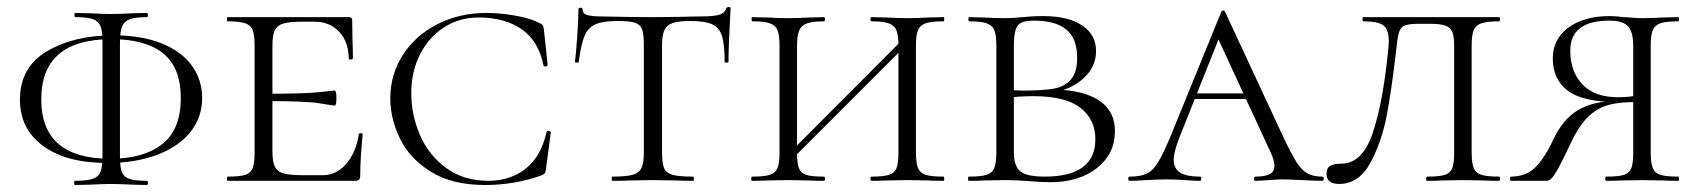

<svg xmlns="http://www.w3.org/2000/svg" viewBox="-20 -517 4855 549"><path d="M37 -232Q37 -325 114.5 -370.5Q192 -416 304 -416Q385 -416 442 -393Q499 -370 528.5 -329.5Q558 -289 558 -237Q558 -181 524 -139Q490 -97 428.5 -74Q367 -51 287 -51Q170 -51 103.5 -99.5Q37 -148 37 -232ZM497 -237Q497 -323 447 -364Q397 -405 299 -405Q98 -405 98 -233Q98 -63 295 -63Q390 -63 443.5 -104.5Q497 -146 497 -237ZM195 -468Q193 -468 193 -474Q193 -480 195 -480L239 -479Q275 -477 297 -477Q322 -477 358 -479L400 -480Q403 -480 403 -474Q403 -468 400 -468Q367 -468 351 -462Q335 -456 329 -441Q323 -426 323 -396V-69Q323 -39 328.5 -25Q334 -11 350 -5.5Q366 0 400 0Q403 0 403 6Q403 12 400 12L358 11Q320 9 297 9Q276 9 238 11L194 12Q192 12 192 6Q192 0 194 0Q229 0 245 -5.5Q261 -11 267 -25Q273 -39 273 -69V-399Q273 -429 267 -443Q261 -457 245 -462.5Q229 -468 195 -468Z M631 -12Q665 -12 681 -17Q697 -22 702.5 -36.5Q708 -51 708 -81V-387Q708 -417 702.5 -431Q697 -445 681 -450.5Q665 -456 631 -456Q629 -456 629 -462Q629 -468 631 -468H977Q987 -468 987 -460L988 -398Q989 -379 989 -350Q989 -347 983 -347Q977 -347 977 -350Q977 -397 950 -426Q923 -455 879 -455H845Q807 -455 789.5 -449.5Q772 -444 765.5 -430Q759 -416 759 -386V-85Q759 -56 765.5 -41.5Q772 -27 790 -21.5Q808 -16 845 -16H903Q942 -16 970 -48.5Q998 -81 1006 -133Q1006 -136 1011.5 -136Q1017 -136 1017 -133Q1010 -61 1010 -15Q1010 -7 1007 -3.5Q1004 0 995 0H631Q629 0 629 -6Q629 -12 631 -12ZM739 -228V-249Q854 -249 893 -253.5Q932 -258 937 -258Q942 -258 942 -237Q942 -215 937 -215Q933 -215 894.5 -221.5Q856 -228 739 -228Z M1523 -451Q1530 -448 1532 -445Q1534 -442 1535 -434L1546 -331Q1546 -328 1540.5 -327Q1535 -326 1534 -330Q1520 -400 1471.5 -433.5Q1423 -467 1348 -467Q1294 -467 1250 -439Q1206 -411 1181 -361.5Q1156 -312 1156 -251Q1156 -188 1181 -130.5Q1206 -73 1256 -36.5Q1306 0 1376 0Q1439 0 1483 -34.5Q1527 -69 1543 -140Q1543 -143 1548 -143Q1550 -143 1552.5 -141.5Q1555 -140 1555 -139L1541 -33Q1540 -25 1538 -22Q1536 -19 1527 -15Q1450 12 1367 12Q1273 12 1212 -26Q1151 -64 1123.5 -121Q1096 -178 1096 -236Q1096 -304 1132 -360Q1168 -416 1231 -448Q1294 -480 1371 -480Q1409 -480 1452.5 -472.5Q1496 -465 1523 -451Z M1635 -340Q1635 -338 1629.5 -338Q1624 -338 1624 -340Q1627 -362 1630.5 -412.5Q1634 -463 1634 -490Q1634 -495 1640 -495Q1646 -495 1646 -490Q1646 -477 1661 -473.5Q1676 -470 1698 -470Q1786 -468 1849 -468L1936 -469Q1954 -470 1983 -470Q2019 -470 2035.5 -474.5Q2052 -479 2057 -494Q2059 -497 2064 -497Q2069 -497 2069 -494Q2063 -386 2063 -340Q2063 -338 2057.5 -338Q2052 -338 2052 -340Q2052 -390 2044.5 -414Q2037 -438 2016.5 -447.5Q1996 -457 1953 -457Q1920 -457 1903 -451Q1886 -445 1879.5 -430.5Q1873 -416 1873 -387V-81Q1873 -50 1879 -36Q1885 -22 1903.5 -17Q1922 -12 1962 -12Q1964 -12 1964 -6Q1964 0 1962 0Q1931 0 1914 -1L1846 -2L1781 -1Q1763 0 1731 0Q1729 0 1729 -6Q1729 -12 1731 -12Q1770 -12 1788.5 -17Q1807 -22 1814 -36.5Q1821 -51 1821 -81V-389Q1821 -419 1816 -433Q1811 -447 1795.5 -452Q1780 -457 1746 -457Q1704 -457 1682.5 -447.5Q1661 -438 1651 -413.5Q1641 -389 1635 -340Z M2472 -456Q2469 -456 2469 -462Q2469 -468 2472 -468L2514 -467Q2552 -465 2575 -465Q2596 -465 2634 -467L2678 -468Q2680 -468 2680 -462Q2680 -456 2678 -456Q2643 -456 2627 -450.5Q2611 -445 2605 -431Q2599 -417 2599 -387V-81Q2599 -51 2605 -36.5Q2611 -22 2627 -17Q2643 -12 2678 -12Q2680 -12 2680 -6Q2680 0 2678 0Q2650 0 2634 -1L2575 -2L2514 -1Q2499 0 2472 0Q2469 0 2469 -6Q2469 -12 2472 -12Q2506 -12 2522 -17Q2538 -22 2543.5 -36.5Q2549 -51 2549 -81V-385Q2549 -415 2543.5 -429.5Q2538 -444 2522 -450Q2506 -456 2472 -456ZM2223 -65 2570 -413 2583 -400 2236 -53ZM2131 -456Q2129 -456 2129 -462Q2129 -468 2131 -468L2175 -467Q2211 -465 2233 -465Q2258 -465 2294 -467L2336 -468Q2339 -468 2339 -462Q2339 -456 2336 -456Q2303 -456 2287 -450Q2271 -444 2265 -429.5Q2259 -415 2259 -385V-81Q2259 -50 2264.5 -36Q2270 -22 2285.5 -17Q2301 -12 2336 -12Q2339 -12 2339 -6Q2339 0 2336 0Q2309 0 2294 -1L2233 -2L2174 -1Q2158 0 2130 0Q2128 0 2128 -6Q2128 -12 2130 -12Q2165 -12 2181 -17Q2197 -22 2203 -36.5Q2209 -51 2209 -81V-387Q2209 -417 2203 -431Q2197 -445 2181 -450.5Q2165 -456 2131 -456Z M3168 -142Q3168 -77 3116.5 -36.5Q3065 4 2984 4Q2959 4 2924 1Q2911 0 2892.5 -1Q2874 -2 2852 -2L2795 -1Q2778 0 2750 0Q2748 0 2748 -6Q2748 -12 2750 -12Q2785 -12 2801 -17Q2817 -22 2823 -36.5Q2829 -51 2829 -81V-387Q2829 -417 2823 -431Q2817 -445 2801 -450.5Q2785 -456 2751 -456Q2749 -456 2749 -462Q2749 -468 2751 -468L2795 -467Q2831 -465 2852 -465Q2877 -465 2904 -468Q2914 -469 2928.5 -470Q2943 -471 2963 -471Q3034 -471 3074 -444.5Q3114 -418 3114 -371Q3114 -325 3077 -292Q3040 -259 2982 -251L3017 -260Q3089 -255 3128.5 -225.5Q3168 -196 3168 -142ZM2879 -385V-256L2858 -261Q2875 -258 2906 -258Q2962 -258 2993 -263.5Q3024 -269 3042 -289.5Q3060 -310 3060 -352Q3060 -407 3029 -432.5Q2998 -458 2937 -458Q2913 -458 2901 -452.5Q2889 -447 2884 -431.5Q2879 -416 2879 -385ZM3112 -119Q3112 -176 3069 -209Q3026 -242 2936 -242Q2885 -242 2858 -236L2879 -243V-81Q2879 -43 2897 -27.5Q2915 -12 2967 -12Q3112 -12 3112 -119Z M3396 -250H3578L3585 -234H3380ZM3761 0Q3743 0 3703 -2Q3665 -4 3647 -4Q3633 -4 3607 -2Q3583 0 3570 0Q3566 0 3566 -6Q3566 -12 3570 -12Q3597 -12 3610.5 -19Q3624 -26 3624 -43Q3624 -59 3612 -84L3454 -426L3476 -434L3352 -123Q3336 -81 3336 -61Q3336 -35 3354.5 -23.5Q3373 -12 3410 -12Q3415 -12 3415 -6Q3415 0 3410 0Q3395 0 3369 -2Q3341 -4 3317 -4Q3292 -4 3258 -2Q3228 0 3210 0Q3206 0 3206 -6Q3206 -12 3210 -12Q3241 -12 3259 -20.5Q3277 -29 3292 -54Q3307 -79 3329 -132L3472 -483Q3474 -487 3478 -487Q3482 -487 3483 -483L3644 -137Q3670 -81 3685.5 -56Q3701 -31 3717.5 -21.5Q3734 -12 3761 -12Q3765 -12 3765 -6Q3765 0 3761 0Z M3974 -389Q3961 -273 3946.5 -193.5Q3932 -114 3899 -52.5Q3866 9 3809 9Q3773 9 3773 -20Q3773 -37 3784 -43Q3795 -49 3815 -49Q3875 -49 3904.5 -135Q3934 -221 3949 -370Q3951 -392 3951 -399Q3951 -433 3935.5 -444.5Q3920 -456 3878 -456Q3876 -456 3876 -462Q3876 -468 3878 -468H4267Q4269 -468 4269 -462Q4269 -456 4267 -456Q4232 -456 4216 -450.5Q4200 -445 4194 -431Q4188 -417 4188 -387V-81Q4188 -51 4194 -36.5Q4200 -22 4216 -17Q4232 -12 4267 -12Q4269 -12 4269 -6Q4269 0 4267 0Q4239 0 4223 -1L4164 -2L4103 -1Q4088 0 4061 0Q4058 0 4058 -6Q4058 -12 4061 -12Q4096 -12 4111.5 -17Q4127 -22 4132.5 -36Q4138 -50 4138 -81V-385Q4138 -412 4133 -425Q4128 -438 4113.5 -443.5Q4099 -449 4068 -449H4040Q4011 -449 3999 -445Q3987 -441 3982 -429Q3977 -417 3974 -389Z M4300 -12Q4343 -12 4369.5 -38Q4396 -64 4420 -115Q4448 -176 4492 -202Q4536 -228 4601 -228L4608 -225Q4506 -225 4463 -257.5Q4420 -290 4420 -350Q4420 -405 4464.5 -438Q4509 -471 4583 -471Q4601 -471 4622 -468Q4630 -468 4646.5 -466.5Q4663 -465 4676 -465Q4697 -465 4735 -467L4779 -468Q4781 -468 4781 -462Q4781 -456 4779 -456Q4744 -456 4728 -450.5Q4712 -445 4706 -431Q4700 -417 4700 -387V-81Q4700 -51 4706 -36.5Q4712 -22 4728 -17Q4744 -12 4779 -12Q4781 -12 4781 -6Q4781 0 4779 0Q4751 0 4735 -1L4676 -2L4615 -1Q4600 0 4573 0Q4570 0 4570 -6Q4570 -12 4573 -12Q4608 -12 4623.5 -17Q4639 -22 4644.5 -36Q4650 -50 4650 -81V-385Q4650 -426 4635 -442Q4620 -458 4582 -458Q4470 -458 4470 -372Q4470 -312 4505 -275.5Q4540 -239 4606 -239Q4646 -239 4666 -246L4664 -225Q4611 -226 4578 -216.5Q4545 -207 4519.5 -181.5Q4494 -156 4470 -105Q4448 -58 4435.5 -35.5Q4423 -13 4416 -6.5Q4409 0 4402 0H4300Q4298 0 4298 -6Q4298 -12 4300 -12Z"/></svg>

Font: Cormorant Unicase Light
Style: Regular
Weight: 300
Designer: Christian Thalmann (Catharsis Fonts)
Foundry: Catharsis Fonts
Version: Version 4.000